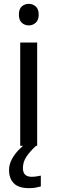

<svg xmlns="http://www.w3.org/2000/svg" viewBox="-20 -757 298 997"><path d="M130 -737Q150 -737 165.5 -723.5Q181 -710 181 -681Q181 -653 165.5 -639Q150 -625 130 -625Q108 -625 93 -639Q78 -653 78 -681Q78 -710 93 -723.5Q108 -737 130 -737ZM173 -536V0H85V-536ZM99 116Q99 161 144 161Q161 161 172.5 158.5Q184 156 192 155V211Q178 215 164 217.5Q150 220 130 220Q77 220 52 195Q27 170 27 126Q27 97 41.5 70Q56 43 77.5 21Q99 -1 119 -15L167 0Q133 32 116 58.5Q99 85 99 116Z"/></svg>

Font: Noto Sans Inscriptional Pahlavi
Style: Regular
Weight: 400
Designer: Monotype Design Team
Foundry: Monotype Imaging Inc.
Version: Version 2.003; ttfautohint (v1.8.4.7-5d5b)